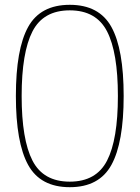

<svg xmlns="http://www.w3.org/2000/svg" viewBox="-20 -764 580 798"><path d="M425 -633.5Q380 -721 270 -721Q160 -721 115 -633.5Q70 -546 70 -365Q70 -184 115 -96.5Q160 -9 270 -9Q380 -9 425 -96.5Q470 -184 470 -365Q470 -546 425 -633.5ZM46 -365Q46 -560 97 -652Q148 -744 270 -744Q392 -744 443 -652Q494 -560 494 -365Q494 -171 443 -78.5Q392 14 270 14Q148 14 97 -78.5Q46 -171 46 -365Z"/></svg>

Font: Nacelle Thin
Style: Regular
Weight: 100
Designer: Sora Sagano
Foundry: Sora Sagano
Version: Version 1.000;FEAKit 1.0